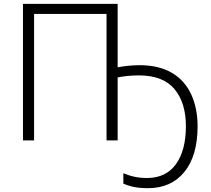

<svg xmlns="http://www.w3.org/2000/svg" viewBox="-20 -734 1104 1004"><path d="M595.2 -713.9H100.1V0H158.2V-661.1H537.1V0H595.2V-329.1C618.7 -334.5 664.6 -339.8 706.1 -339.8C790 -339.8 852.1 -315.9 892.1 -268.6C932.1 -220.7 952.1 -155.8 952.1 -74.2C952.1 9.3 935.1 75.2 900.4 124C865.7 172.4 814.9 196.8 749 196.8C700.7 196.8 664.6 188 625 171.9V226.1C660.6 241.7 697.8 250 753.9 250C834.5 250 897.9 221.7 944.3 165C990.2 108.4 1013.2 28.8 1013.2 -74.2C1013.2 -136.7 1002 -191.9 980 -240.2C935.5 -335.9 847.2 -393.1 710.9 -393.1C667.5 -393.1 622.1 -387.7 595.2 -381.8Z"/></svg>

Font: Noto Reveo Sans
Style: Regular
Weight: 300
Designer: Monotype Design Team
Foundry: Monotype Imaging Inc.
Version: Version 2.007